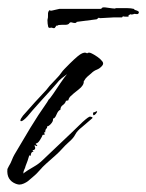

<svg xmlns="http://www.w3.org/2000/svg" viewBox="-33 -475 395 518"><path d="M10 21Q-16 11 -13 -19L-9 -27Q-4 -35 -1 -43Q2 -51 6 -58Q27 -94 48.5 -129.5Q70 -165 94 -199Q95 -200 95.5 -201.5Q96 -203 97 -203V-205Q102 -209 111 -222.5Q120 -236 130.5 -251.5Q141 -267 148 -275Q141 -270 133.5 -264Q126 -258 120 -250Q117 -246 105.5 -233.5Q94 -221 80 -205.5Q66 -190 55 -177.5Q44 -165 41 -161Q29 -148 24 -148Q22 -148 22 -150Q22 -154 29 -163L61 -199Q68 -207 74.5 -213.5Q81 -220 87 -227Q92 -232 96.5 -238Q101 -244 106 -249L122 -266Q127 -271 131.5 -277.5Q136 -284 141 -289Q171 -320 183 -328Q195 -336 202 -331Q204 -333 207 -333Q210 -333 213 -331.5Q216 -330 218 -329Q222 -327 230 -321.5Q238 -316 243 -309.5Q248 -303 242 -297Q236 -290 228 -287Q220 -284 213 -277Q208 -273 202.5 -268Q197 -263 194 -257L193 -256Q194 -245 179 -233.5Q164 -222 156 -214Q153 -211 151 -204H150L145 -203Q143 -196 136.5 -191.5Q130 -187 130 -179Q124 -177 119.5 -166Q115 -155 110 -155V-152Q110 -147 104 -140.5Q98 -134 94 -134Q94 -133 94 -131Q94 -129 93 -129Q89 -126 89 -118H86V-117L88 -112L82 -111Q81 -107 75 -97.5Q69 -88 64 -88V-87H63L68 -82H67V-81H66Q62 -83 60 -83V-82Q62 -78 62 -76Q62 -70 55 -70Q55 -69 55 -69L57 -67V-66Q50 -65 50 -55H48L46 -56Q44 -49 41.5 -41.5Q39 -34 36 -27Q35 -22 32.5 -17.5Q30 -13 30 -7H31V-8Q42 -16 57 -24.5Q72 -33 82 -43L160 -117L190 -146Q192 -148 198 -153Q204 -158 208 -160Q210 -161 214 -159.5Q218 -158 216 -156L188 -132Q175 -122 170 -112Q165 -102 152 -91Q143 -83 135 -74Q127 -65 118 -57L91 -33Q82 -25 73.5 -15Q65 -5 55 3L42 14Q38 17 31.5 20Q25 23 19 23Q16 23 10 21ZM220 -164Q218 -164 218 -168Q218 -172 220 -172Q222 -172 224.5 -173.5Q227 -175 228 -175Q229 -175 229 -174Q229 -172 225.5 -168Q222 -164 220 -164ZM113 -399Q110 -399 108 -400Q106 -401 103 -400Q98 -399 97 -403Q96 -407 95.5 -411.5Q95 -416 95 -421Q97 -428 96.5 -435.5Q96 -443 100 -447Q102 -448 102.5 -447Q103 -446 104 -446Q106 -446 116 -448.5Q126 -451 127 -451H238L241 -452Q242 -456 251 -455Q260 -454 269.5 -452.5Q279 -451 279 -453H311Q320 -453 328 -451Q329 -451 329.5 -449.5Q330 -448 331 -448Q333 -448 338.5 -445.5Q344 -443 340 -438Q339 -437 337.5 -437Q336 -437 334 -437Q333 -437 331.5 -437.5Q330 -438 328 -437Q321 -435 321 -436Q321 -438 314 -434Q313 -433 314 -432.5Q315 -432 313 -430H308Q300 -430 299 -431Q298 -431 297.5 -429.5Q297 -428 295 -428H273L237 -426Q236 -426 235.5 -426.5Q235 -427 234 -427H233L228 -423L174 -416Q173 -413 169 -413Q165 -413 160.5 -414.5Q156 -416 153 -411Q150 -408 142 -408H133Q129 -408 125.5 -407.5Q122 -407 121 -405Q120 -405 120 -406Q120 -408 117.5 -403.5Q115 -399 113 -399Z"/></svg>

Font: Cherish
Style: Regular
Weight: 400
Designer: Robert E. Leuschke
Foundry: Robert E. Leuschke
Version: Version 1.005